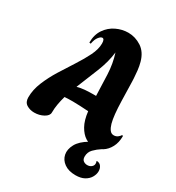

<svg xmlns="http://www.w3.org/2000/svg" viewBox="-218 -858 1105 1205"><g transform="rotate(30 335.0 -255.5)"><path d="M93 4Q62 4 38 -11Q14 -26 14 -61Q14 -116 37.5 -173Q61 -230 95.5 -285.5Q130 -341 164.5 -394Q199 -447 222.5 -495Q246 -543 246 -584Q246 -617 230 -617Q219 -617 205 -599.5Q191 -582 185 -548L174 -550Q174 -607 201 -646.5Q228 -686 270 -706Q312 -726 356 -726Q407 -726 451.5 -697Q496 -668 513 -605Q520 -580 523.5 -549Q527 -518 528 -495.5Q529 -473 529 -473Q531 -392 532.5 -336Q534 -280 538 -242Q542 -204 549 -178Q556 -153 567.5 -137.5Q579 -122 597 -122Q614 -122 626.5 -132Q639 -142 643 -151L650 -146Q650 -100 632 -66Q614 -32 585 -14Q556 4 524 4Q493 4 463.5 -14.5Q434 -33 412 -72Q390 -111 383 -173Q352 -175 322.5 -176.5Q293 -178 269 -178Q253 -178 238.5 -177.5Q224 -177 210 -176Q201 -145 195.5 -113.5Q190 -82 190 -52Q190 -29 160 -12.5Q130 4 93 4ZM243 -269Q268 -276 296 -278.5Q324 -281 356 -281H378Q376 -355 372.5 -433Q369 -511 347 -578Q339 -506 307 -427Q275 -348 243 -269ZM514 215Q464 215 432.5 192.5Q401 170 394 135Q387 100 408 61Q429 22 484 -10H577Q549 8 527.5 30Q506 52 506 84Q506 107 521 116Q536 125 554 122.5Q572 120 582.5 106.5Q593 93 585 71L587 70Q608 71 618.5 86.5Q629 102 628.5 123Q628 144 615.5 165.5Q603 187 578 201Q553 215 514 215Z"/></g></svg>

Font: Agbalumo
Style: Regular
Weight: 400
Designer: Raphael Alegbeleye
Foundry: Sorkin Type Co.
Version: Version 1.000; ttfautohint (v1.8.4)